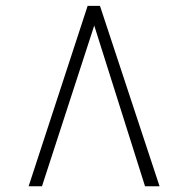

<svg xmlns="http://www.w3.org/2000/svg" viewBox="-20 -768 641 654"><path d="M320.5 -748 523.5 -133.5H474L301 -681L123 -133.5H77.5L278.5 -748Z"/></svg>

Font: Merriweather 144pt Medium
Style: Regular
Weight: 500
Version: Version 2.100